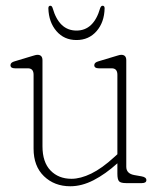

<svg xmlns="http://www.w3.org/2000/svg" viewBox="-20 -638 560 669"><path d="M97 -120V-377.5Q97 -400 77 -400H32Q16.5 -400 16.5 -411Q16.5 -420.5 31.5 -424.5L83 -440Q92 -442.5 99 -444.8Q106 -447 110.5 -447Q128 -447 128 -428V-128.5Q128 -73 156 -44Q184 -15 229 -15Q260.5 -15 298 -33.2Q335.5 -51.5 378.5 -91L389 -100.5V-377.5Q389 -400 369 -400H324Q308.5 -400 308.5 -411Q308.5 -420.5 323.5 -424.5L375 -440Q384 -442.5 391 -444.8Q398 -447 402.5 -447Q420 -447 420 -428V-57Q420 -33 448 -28L473.5 -23.5Q490 -20.5 490 -10.5Q490 0 474.5 0H419Q401 0 395 -6.2Q389 -12.5 389 -32.5V-69Q347.5 -31.5 306.2 -10.2Q265 11 225 11Q169.5 11 133.2 -24Q97 -59 97 -120ZM246.5 -531.5Q306.5 -531.5 329 -609.5Q332 -618 337.5 -618Q344.5 -618 344.5 -609Q343.5 -560.5 316.5 -529.5Q289.5 -498.5 246.5 -498.5Q203.5 -498.5 176.8 -529.5Q150 -560.5 148.5 -609Q148.5 -618 155.5 -618Q161 -618 163.5 -609.5Q186 -531.5 246.5 -531.5Z"/></svg>

Font: Fraunces 72pt SuperSoft Thin
Style: Regular
Weight: 100
Version: Version 1.000;[b76b70a41]